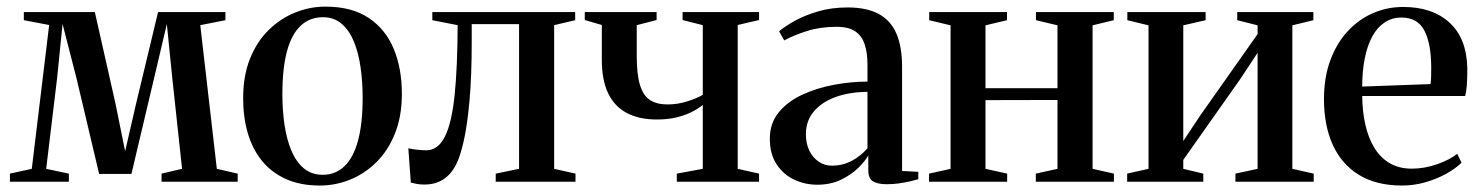

<svg xmlns="http://www.w3.org/2000/svg" viewBox="-20 -549 4471 580"><path d="M10 0V-24.5L76 -39L128.5 -473.5L52 -488V-512.5H266.5L329 -235.5L358 -92L391 -235.5L457.5 -512.5H661V-488L585 -473L635 -39L698 -24.5V0H468V-24.5L530 -39L500.5 -312.5L484 -476.5L445.5 -313L377 -23.5H279.5L211 -313L169 -476.5L152.5 -313L119.5 -39L188 -24.5V0Z M714.5 -252Q714.5 -320 735.2 -371.8Q756 -423.5 791.8 -458.5Q827.5 -493.5 871.8 -511.2Q916 -529 963 -529Q1043 -529 1094.2 -494.5Q1145.5 -460 1169.8 -400.5Q1194 -341 1194 -266Q1194 -198 1173.2 -146Q1152.5 -94 1117 -59Q1081.5 -24 1037.2 -6.2Q993 11.5 946.5 11.5Q887 11.5 843 -8.5Q799 -28.5 770.5 -64.2Q742 -100 728.2 -148Q714.5 -196 714.5 -252ZM955 -21Q993.5 -21 1020.5 -46.8Q1047.5 -72.5 1061.5 -124.2Q1075.5 -176 1075.5 -253.5Q1075.5 -302 1069.2 -345.8Q1063 -389.5 1049 -423.5Q1035 -457.5 1012 -477.2Q989 -497 955.5 -497Q916 -497 888.5 -471.5Q861 -446 847 -394.5Q833 -343 833 -264Q833 -215.5 839.5 -171.8Q846 -128 860.2 -94Q874.5 -60 897.8 -40.5Q921 -21 955 -21Z M1262.5 8.5Q1249 8.5 1238.5 6.5Q1228 4.5 1221 2.5L1213.5 -101Q1224 -98.5 1239.2 -96.8Q1254.5 -95 1268 -95Q1303 -95 1323.8 -136Q1344.5 -177 1353.2 -260.8Q1362 -344.5 1362.5 -473L1286 -488V-512.5H1717.5V-488L1654 -473V-39L1718.5 -24.5V0H1477.5V-24.5L1548 -39V-476H1405V-423Q1405 -318 1398.2 -244Q1391.5 -170 1381 -123.8Q1370.5 -77.5 1359 -54.5Q1344 -23.5 1319.8 -7.5Q1295.5 8.5 1262.5 8.5Z M2024.5 0V-24.5L2103 -39V-232Q2087.5 -219.5 2067 -209.5Q2046.5 -199.5 2021 -193.8Q1995.5 -188 1964.5 -188Q1911 -188 1873.8 -207.5Q1836.5 -227 1817.2 -267Q1798 -307 1798 -368.5V-473.5L1746.5 -488.5V-512.5H1963.5V-488.5L1903.5 -473V-379.5Q1903.5 -323.5 1913.5 -291.5Q1923.5 -259.5 1944 -246.5Q1964.5 -233.5 1996 -233.5Q2026.5 -233.5 2055.2 -242.5Q2084 -251.5 2103 -262.5V-473L2042 -488.5V-512.5H2273V-488.5L2208.5 -473.5V-39L2273 -24.5V0Z M2449 9Q2411.5 9 2378.8 -6.5Q2346 -22 2325.8 -53Q2305.5 -84 2305.5 -130Q2305.5 -177 2332.8 -210Q2360 -243 2404.2 -263.2Q2448.5 -283.5 2500 -293Q2551.5 -302.5 2600.5 -302.5V-353.5Q2600.5 -389 2592.2 -414.5Q2584 -440 2564 -454Q2544 -468 2507 -468Q2457 -468 2416.8 -455Q2376.5 -442 2349 -427L2333.5 -454.5Q2350.5 -469 2380.5 -485.8Q2410.5 -502.5 2451 -514.5Q2491.5 -526.5 2540.5 -526.5Q2598 -526.5 2634.2 -507Q2670.5 -487.5 2687.8 -447.8Q2705 -408 2705 -347V-32.5L2754 -30V-7.5Q2743.5 -4.5 2728.2 -1Q2713 2.5 2695.2 5Q2677.5 7.5 2658.5 7.5Q2632 7.5 2617.5 -1Q2603 -9.5 2603 -35V-79.5Q2594 -63 2572.8 -42Q2551.5 -21 2520.2 -6Q2489 9 2449 9ZM2493 -48.5Q2524.5 -48.5 2551.8 -62.5Q2579 -76.5 2600.5 -101V-271.5Q2545.5 -271 2503.8 -255.8Q2462 -240.5 2438.2 -212Q2414.5 -183.5 2414.5 -144Q2414.5 -114.5 2425.2 -93.2Q2436 -72 2453.8 -60.2Q2471.5 -48.5 2493 -48.5Z M2786.5 0V-24.5L2851.5 -39V-472.5L2787 -488V-512.5H3022V-488L2957 -472.5V-282.5H3174.5V-472.5L3109.5 -488V-512.5H3344.5V-488L3280.5 -472.5V-39L3345 -24.5V0H3109V-24.5L3174.5 -39V-247L2957 -246.5V-39L3022.5 -24.5V0Z M3385 0V-24.5L3449.5 -39V-472.5L3385.5 -488V-512.5H3622V-488L3554.5 -472.5V-123L3606 -200.5L3779 -446V-472.5L3717.5 -488V-512.5H3947.5V-488L3884 -472.5V-39L3948.5 -24.5V0H3712V-24.5L3779 -39V-389.5L3726.5 -310L3554.5 -66V-39L3615 -24.5V0Z M4215.5 11.5Q4138 11.5 4085.5 -20.5Q4033 -52.5 4006.2 -111.2Q3979.5 -170 3979.5 -249.5Q3979.5 -315.5 3998.8 -367.2Q4018 -419 4051.5 -455Q4085 -491 4128 -509.5Q4171 -528 4218.5 -528Q4307.5 -528 4359.2 -480.2Q4411 -432.5 4412.5 -342Q4412.5 -311 4411 -291.2Q4409.5 -271.5 4406 -259H4095Q4095.5 -212 4104.5 -172.2Q4113.5 -132.5 4131.5 -102.8Q4149.5 -73 4177.8 -56.2Q4206 -39.5 4245 -39.5Q4283 -39.5 4321.5 -53Q4360 -66.5 4382 -84.5L4395 -57.5Q4378 -40.5 4350 -24.8Q4322 -9 4287 1.2Q4252 11.5 4215.5 11.5ZM4095 -287.5 4301.5 -295Q4303 -307.5 4303.2 -319.5Q4303.5 -331.5 4303.5 -344Q4303.5 -416.5 4283 -456.2Q4262.5 -496 4213.5 -496Q4185 -496 4162.8 -481.2Q4140.5 -466.5 4125.5 -439Q4110.5 -411.5 4102.8 -373Q4095 -334.5 4095 -287.5Z"/></svg>

Font: Merriweather 120pt Medium
Style: Regular
Weight: 500
Version: Version 2.100